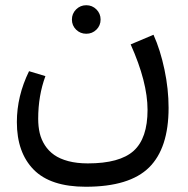

<svg xmlns="http://www.w3.org/2000/svg" viewBox="-20 -460 724 739"><path d="M351.1 -345.9Q335 -330.1 312 -330.1Q289.1 -330.1 272.9 -345.9Q256.8 -361.8 256.8 -384.8Q256.8 -407.7 272.9 -423.8Q289.1 -439.9 312 -439.9Q335 -439.9 351.1 -423.8Q367.2 -407.7 367.2 -384.8Q367.2 -361.8 351.1 -345.9ZM570.8 -326.2Q597.2 -267.6 613 -192.4Q628.9 -117.2 628.9 -44.9Q628.9 110.4 553.7 184.6Q478.5 258.8 310.1 258.8Q174.3 258.8 109.6 192.9Q44.9 127 44.9 9.8Q44.9 -90.3 91.8 -186L154.8 -167Q127 -91.8 127 -2.9Q127 26.9 132.8 52Q138.7 77.1 152.8 99.1Q167 121.1 188.5 136.2Q210 151.4 242.9 160.2Q275.9 168.9 317.9 168.9Q440.9 168.9 494.4 120.6Q547.9 72.3 547.9 -37.1Q547.9 -144 482.9 -289.1Z"/></svg>

Font: FiraGO
Style: Regular
Weight: 400
Designer: bBox Type
Foundry: bBox Type GmbH
Version: Version 1.001;PS 001.001;hotconv 1.0.88;makeotf.lib2.5.64775